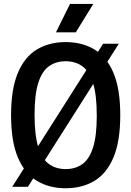

<svg xmlns="http://www.w3.org/2000/svg" viewBox="-20 -968 682 997"><path d="M321 9.5Q236 9.5 172.2 -28.5Q108.5 -66.5 73 -150Q37.5 -233.5 37.5 -370Q37.5 -506.5 73 -590Q108.5 -673.5 172.2 -711.5Q236 -749.5 321 -749.5Q406 -749.5 469.8 -711.5Q533.5 -673.5 569 -590Q604.5 -506.5 604.5 -370Q604.5 -233.5 569 -150Q533.5 -66.5 469.8 -28.5Q406 9.5 321 9.5ZM321 -90Q371 -90 407.2 -115.5Q443.5 -141 463 -201.5Q482.5 -262 482.5 -367Q482.5 -475 463 -536.8Q443.5 -598.5 407.2 -624.2Q371 -650 321 -650Q271 -650 234.8 -624.5Q198.5 -599 179 -538.5Q159.5 -478 159.5 -373Q159.5 -265 179 -203.2Q198.5 -141.5 234.8 -115.8Q271 -90 321 -90ZM125 2H43.5L515.5 -741H597ZM270.5 -800 343.5 -947.5H464.5L373.5 -800Z"/></svg>

Font: Encode Sans Condensed SemiBold
Style: Regular
Weight: 600
Width: 3
Designer: Multiple Designers
Foundry: Impallari Type
Version: Version 3.000; ttfautohint (v1.8.3) -l 8 -r 50 -G 200 -x 14 